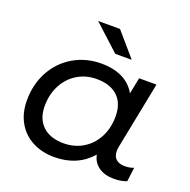

<svg xmlns="http://www.w3.org/2000/svg" viewBox="-131 -864 988 998"><g transform="rotate(20 363.0 -365.5)"><path d="M682 -84 672 -6Q642 6 601 6Q550 6 517 -17.5Q484 -41 476 -82Q439 -39 387.5 -16.5Q336 6 272 6Q204 6 151 -21.5Q98 -49 68 -101Q38 -153 38 -223Q38 -313 77 -384Q116 -455 184.5 -495Q253 -535 338 -535Q406 -535 454.5 -511Q503 -487 529 -440L547 -530H643L570 -162Q567 -147 567 -136Q567 -106 584 -90.5Q601 -75 633 -75Q660 -75 682 -84ZM500 -302Q500 -373 459 -412Q418 -451 342 -451Q283 -451 236 -422.5Q189 -394 162 -343Q135 -292 135 -227Q135 -157 176.5 -117.5Q218 -78 293 -78Q352 -78 399.5 -106.5Q447 -135 473.5 -186Q500 -237 500 -302ZM245 -737H366L478 -607H387Z"/></g></svg>

Font: Montserrat Alternates Medium
Style: Italic
Weight: 500
Italic angle: -11.3°
Designer: Julieta Ulanovsky
Foundry: Julieta Ulanovsky
Version: Version 7.200